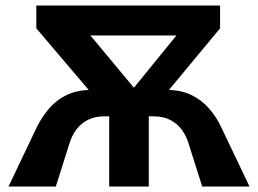

<svg xmlns="http://www.w3.org/2000/svg" viewBox="-20 -678 938 698"><path d="M715 0 666 -155Q657 -185 640 -207.5Q623 -230 598 -242.5Q573 -255 539 -255H490V-351H586Q638 -351 676 -332.5Q714 -314 741 -282.5Q768 -251 785 -214L887 0ZM11 0 113 -214Q131 -251 157.5 -282.5Q184 -314 222 -332.5Q260 -351 312 -351H408V-255H358Q325 -255 300 -242.5Q275 -230 258 -207.5Q241 -185 232 -155L183 0ZM377 0V-351H521V0ZM190 -549V-658H720V-549ZM780 -575 542 -288H409L710 -658H780ZM112 -658H218L526 -288H356L112 -575Z"/></svg>

Font: Ysabeau SC ExtraBold
Style: Regular
Weight: 800
Designer: Christian Thalmann (Catharsis Fonts)
Version: Version 2.001;gftools[0.9.30]; featfreeze: smcp